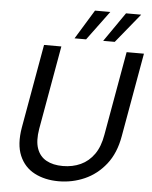

<svg xmlns="http://www.w3.org/2000/svg" viewBox="-60 -948 795 1005"><g transform="rotate(5 337.5 -446.0)"><path d="M69.9 -257.2 147.9 -697.2H238.9L160.9 -257.2Q150.2 -193.4 164.6 -153.3Q178.9 -113.1 214 -93.8Q249 -74.4 300.5 -74.4Q352.4 -74.4 394.3 -93.8Q436.2 -113.1 464.7 -153.3Q493.1 -193.4 503.8 -257.2L581.8 -697.2H672.8L594.8 -257.2Q579.3 -167 532.9 -108.4Q486.5 -49.8 421.9 -21.4Q357.4 7 285.4 7Q213.4 7 158.8 -21.4Q104.3 -49.8 79.4 -108.4Q54.4 -167 69.9 -257.2ZM561 -899.4H640.7L515.2 -745.5H454.4ZM398 -899.4H478.4L364.6 -745.5H303.9Z"/></g></svg>

Font: Poppins Variable
Style: Italic
Weight: 100
Italic angle: -10°
Designer: Jonny Pinhorn
Foundry: Indian Type Foundry
Version: Version 6.000